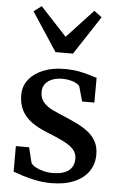

<svg xmlns="http://www.w3.org/2000/svg" viewBox="-59 -907 605 960"><g transform="rotate(5 243.5 -427.0)"><path d="M234 11Q195.5 11 158 3.5Q120.5 -4 90.2 -13.8Q60 -23.5 43 -30V-158H109.5L128.5 -80.5Q134.5 -70.5 151 -61.2Q167.5 -52 190 -46Q212.5 -40 236.5 -40Q275 -40 298.8 -50.2Q322.5 -60.5 333.8 -78.5Q345 -96.5 345 -120.5Q345 -148.5 327 -168Q309 -187.5 275.2 -204Q241.5 -220.5 194 -239.5Q146 -258.5 113.5 -282.2Q81 -306 64.2 -338.5Q47.5 -371 47.5 -415.5Q47.5 -460 74 -493.2Q100.5 -526.5 146.5 -545Q192.5 -563.5 250.5 -563.5Q294 -563.5 326.2 -557.2Q358.5 -551 380.5 -543.8Q402.5 -536.5 415.5 -533.5L415 -409H353.5L333 -482.5Q328.5 -491 315.8 -498Q303 -505 285.2 -509.2Q267.5 -513.5 248 -513.5Q218 -514 195.2 -505Q172.5 -496 160 -479.5Q147.5 -463 147.5 -440.5Q147.5 -407 165.8 -386.5Q184 -366 213.5 -352.2Q243 -338.5 276 -325Q308 -311.5 338.8 -296.2Q369.5 -281 394 -261.8Q418.5 -242.5 433 -215.5Q447.5 -188.5 447.5 -151Q447.5 -102.5 422.5 -66.2Q397.5 -30 349.8 -9.5Q302 11 234 11ZM199.5 -643.5 72.5 -837 111 -866.5 243 -724 375 -866 414 -837 287 -643.5Z"/></g></svg>

Font: Merriweather 28pt Medium
Style: Regular
Weight: 500
Version: Version 2.100